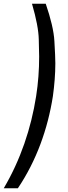

<svg xmlns="http://www.w3.org/2000/svg" viewBox="-39 -801 360 1020"><path d="M56 199C155 52 215 -117 242 -290C250 -348 255 -407 255 -465C255 -490 253 -529 250 -582C247 -636 231 -702 204 -781H131C154 -702 166 -639 167 -591C168 -543 169 -513 169 -500C169 -430 164 -360 153 -290C126 -118 70 48 -19 199Z"/></svg>

Font: Jost
Style: Italic
Weight: 400
Italic angle: -5°
Version: Version 3.710